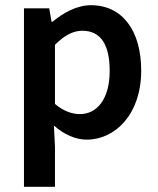

<svg xmlns="http://www.w3.org/2000/svg" viewBox="-20 -524 605 737"><path d="M72 193H191V40L187 -42C226 -8 269 12 313 12C422 12 522 -85 522 -253C522 -405 451 -504 329 -504C275 -504 223 -475 181 -440H178L169 -492H72ZM287 -86C259 -86 225 -96 191 -125V-352C228 -389 261 -406 296 -406C369 -406 401 -349 401 -252C401 -142 351 -86 287 -86Z"/></svg>

Font: Source Sans Pro Semibold
Style: Regular
Weight: 600
Designer: Paul D. Hunt
Foundry: Adobe Systems Incorporated
Version: Version 3.006;hotconv 1.0.111;makeotfexe 2.5.65597